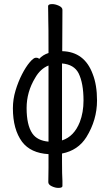

<svg xmlns="http://www.w3.org/2000/svg" viewBox="-20 -736 540 938"><path d="M265 182Q250 182 233 174Q216 166 216 154L217 83Q217 49 217 17Q130 12 88 -43Q43 -104 43 -207Q43 -251 56 -294Q69 -337 87.5 -373Q106 -409 125 -431.5Q144 -454 155 -454Q168 -454 171 -448Q189 -468 217 -477Q217 -621 216 -630Q216 -651 215.5 -673.5Q215 -696 215 -706Q215 -716 235 -716Q250 -716 267.5 -708Q285 -700 285 -688Q284 -631 284 -486Q393 -483 433 -374Q454 -321 454 -245Q454 -150 402 -66Q361 -1 283 14Q283 34 283 55Q283 116 285 148V173Q285 182 265 182ZM217 -44Q217 -276 217 -416Q177 -400 152 -356Q110 -287 110 -208Q110 -125 138 -84Q162 -49 217 -44ZM283 -50Q342 -69 370 -140Q388 -187 388 -245Q388 -329 364 -378Q342 -421 283 -426Q283 -275 283 -50Z"/></svg>

Font: LXGW WenKai Mono TC
Style: Regular
Weight: 400
Designer: LXGW / Fontworks Inc.
Foundry: LXGW / Fontworks Inc.
Version: Version 1.330